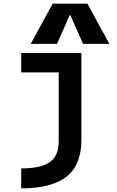

<svg xmlns="http://www.w3.org/2000/svg" viewBox="-20 -810 640 1050"><path d="M96 111Q204 111 252.5 76.5Q301 42 301 -35V-414H96V-520H425V-44Q425 91 344.5 155.5Q264 220 96 220ZM148 -570 268 -790H458L578 -570H434L365 -727H361L292 -570Z"/></svg>

Font: M PLUS Code Latin Expanded SemiBold
Style: Regular
Weight: 600
Width: 7
Designer: Coji Morishita
Foundry: UNDERFOREST DESIGN
Version: Version 1.002; ttfautohint (v1.8.3)